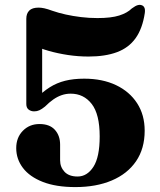

<svg xmlns="http://www.w3.org/2000/svg" viewBox="-20 -743 650 781"><path d="M46 -140.5Q46 -183.5 73 -211Q100 -238.5 140.5 -238.5Q182 -238.5 203.2 -215Q224.5 -191.5 224.5 -154.5V-91Q224.5 -63.5 242.5 -44.2Q260.5 -25 295.5 -25Q334.5 -25 360 -64.5Q385.5 -104 385.5 -188Q385.5 -278.5 353 -320.2Q320.5 -362 267.5 -362Q248.5 -362 231 -356Q213.5 -350 197 -338.5Q180.5 -327 163 -309.5Q150 -299 140.2 -294.5Q130.5 -290 119 -290Q106 -290 96.5 -297.2Q87 -304.5 87 -320V-666.5Q87 -688 99 -700Q111 -712 137 -712Q148 -712 160.5 -709.2Q173 -706.5 193.5 -699Q218 -690.5 247.2 -684Q276.5 -677.5 309.5 -673.5Q342.5 -669.5 376.5 -669.5Q432.5 -669.5 465.2 -680Q498 -690.5 516 -708.5Q531.5 -720 540.8 -722.2Q550 -724.5 557 -721.5Q563.5 -719.5 567.2 -712.2Q571 -705 569 -690Q559.5 -626.5 531.5 -587.5Q503.5 -548.5 455.8 -530.8Q408 -513 340 -513Q298.5 -513 256.8 -519.2Q215 -525.5 177.5 -536.2Q140 -547 111.5 -561.5L151.5 -610V-336L126.5 -342Q154 -370 182.5 -388Q211 -406 245 -414.5Q279 -423 322.5 -423Q396.5 -423 451.8 -396.8Q507 -370.5 537.8 -323Q568.5 -275.5 568.5 -211.5Q568.5 -138.5 533.5 -87.2Q498.5 -36 435 -9Q371.5 18 286.5 18Q208 18 154.2 -3Q100.5 -24 73.2 -60Q46 -96 46 -140.5Z"/></svg>

Font: Fraunces
Style: Bold
Weight: 700
Version: Version 1.000;[b76b70a41]